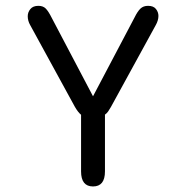

<svg xmlns="http://www.w3.org/2000/svg" viewBox="-20 -646 659 675"><path d="M307 9.5Q265 9.5 265 -43.5V-242.5Q254.5 -251 243.5 -270L86 -558Q77.5 -573 77.5 -589Q77.5 -603 86.8 -614.2Q96 -625.5 115 -625.5Q131.5 -625.5 141 -615.8Q150.5 -606 161.5 -584L307 -307.5L453 -584.5Q463.5 -606 473.8 -615.8Q484 -625.5 500.5 -625.5Q519.5 -625.5 528.2 -614.5Q537 -603.5 537 -590Q537 -582 534.5 -573.8Q532 -565.5 528 -558.5L370 -270Q365 -261 360.2 -254.2Q355.5 -247.5 349 -243V-43.5Q349 9.5 307 9.5Z"/></svg>

Font: Sono ExtraLight Monospace
Style: Regular
Weight: 400
Version: Version 2.112